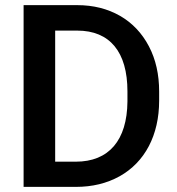

<svg xmlns="http://www.w3.org/2000/svg" viewBox="-20 -731 693 751"><path d="M276.9 0C340.8 0 397.9 -13.7 447.8 -41.5C546.9 -96.7 602.5 -202.6 602.5 -337.4V-373C602.5 -439.5 589.4 -498.5 562.5 -549.8C535.6 -601.1 498 -641.1 449.7 -668.9C400.9 -696.8 345.2 -710.9 282.2 -710.9H72.3V0ZM282.2 -611.3C409.7 -611.3 478.5 -527.8 478.5 -373.5V-334C477.1 -182.1 405.8 -98.6 276.4 -98.6H195.8V-611.3Z"/></svg>

Font: Shabnam Medium
Style: Regular
Weight: 500
Foundry: DejaVu fonts team - Redesigned by Saber Rastikerdar - Based on Vazir font
Version: Version 5.0.1